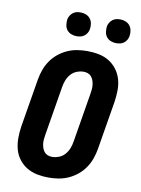

<svg xmlns="http://www.w3.org/2000/svg" viewBox="-102 -1022 804 1098"><g transform="rotate(10 300.0 -473.0)"><path d="M257 8Q223 8 191 1.5Q159 -5 132 -21Q105 -37 85.5 -62.5Q66 -88 57.5 -119Q49 -150 49 -183.5Q49 -217 54 -251L101 -534Q106 -563 116 -591Q126 -619 143.5 -644.5Q161 -670 185 -689.5Q209 -709 237 -721.5Q265 -734 294 -738.5Q323 -743 352 -743Q386 -743 418.5 -736.5Q451 -730 477.5 -714Q504 -698 523.5 -672.5Q543 -647 552 -616Q561 -585 560.5 -551.5Q560 -518 555 -484L508 -201Q503 -172 493 -144Q483 -116 465.5 -90.5Q448 -65 424 -45.5Q400 -26 372 -13.5Q344 -1 315 3.5Q286 8 257 8ZM257 -112Q277 -112 297.5 -120Q318 -128 332 -144.5Q346 -161 353.5 -180.5Q361 -200 364 -220L411 -504Q413 -517 414.5 -530.5Q416 -544 414.5 -557Q413 -570 409 -582Q405 -594 397 -604Q389 -614 377 -618.5Q365 -623 352 -623Q332 -623 311.5 -615Q291 -607 277 -590.5Q263 -574 255.5 -554.5Q248 -535 245 -515L198 -231Q196 -218 194.5 -204.5Q193 -191 194.5 -178Q196 -165 200 -153Q204 -141 212 -131Q220 -121 232 -116.5Q244 -112 257 -112ZM505 -816Q489 -816 474 -822Q459 -828 449.5 -840Q440 -852 437.5 -868.5Q435 -885 437 -902Q439 -913 445.5 -923.5Q452 -934 461.5 -941.5Q471 -949 482.5 -951.5Q494 -954 506 -954Q522 -954 537 -948Q552 -942 561.5 -930Q571 -918 574 -901.5Q577 -885 574 -868Q572 -857 566 -846.5Q560 -836 550 -828.5Q540 -821 528.5 -818.5Q517 -816 505 -816ZM275 -816Q259 -816 244 -822Q229 -828 219.5 -840Q210 -852 207.5 -868.5Q205 -885 207 -902Q209 -913 215.5 -923.5Q222 -934 231.5 -941.5Q241 -949 252.5 -951.5Q264 -954 276 -954Q292 -954 307 -948Q322 -942 331.5 -930Q341 -918 344 -901.5Q347 -885 344 -868Q342 -857 336 -846.5Q330 -836 320 -828.5Q310 -821 298.5 -818.5Q287 -816 275 -816Z"/></g></svg>

Font: Iosevka Aile Heavy
Style: Italic
Weight: 900
Italic angle: -9°
Designer: Belleve Invis
Foundry: Belleve Invis
Version: Version 31.1.0; ttfautohint (v1.8.4)